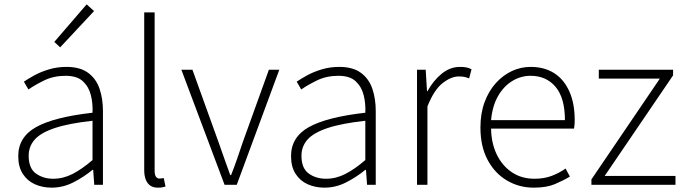

<svg xmlns="http://www.w3.org/2000/svg" viewBox="-20 -851 3159 884"><path d="M218 13Q176 13 141 -2.5Q106 -18 85 -50.5Q64 -83 64 -132Q64 -220 146.5 -266Q229 -312 406 -332Q408 -374 398.5 -412.5Q389 -451 362 -476.5Q335 -502 282 -502Q227 -502 183 -480.5Q139 -459 111 -439L90 -475Q109 -488 138 -504Q167 -520 205 -531.5Q243 -543 286 -543Q349 -543 386 -515.5Q423 -488 438.5 -442Q454 -396 454 -340V0H414L409 -69H406Q366 -36 318 -11.5Q270 13 218 13ZM225 -28Q271 -28 314 -50Q357 -72 406 -114V-295Q297 -283 232.5 -261.5Q168 -240 140 -208.5Q112 -177 112 -134Q112 -76 145.5 -52Q179 -28 225 -28ZM257 -633 230 -658 379 -831 413 -800Z M707 13Q686 13 672.5 4Q659 -5 651.5 -23Q644 -41 644 -69V-794H692V-63Q692 -46 698 -37.5Q704 -29 714 -29Q718 -29 722 -29.5Q726 -30 734 -31L742 8Q734 10 727 11.5Q720 13 707 13Z M1014 0 815 -530H866L986 -197Q1000 -158 1013.5 -119Q1027 -80 1040 -45H1044Q1058 -80 1071.5 -119Q1085 -158 1098 -197L1218 -530H1266L1070 0Z M1474 13Q1432 13 1397 -2.5Q1362 -18 1341 -50.5Q1320 -83 1320 -132Q1320 -220 1402.5 -266Q1485 -312 1662 -332Q1664 -374 1654.5 -412.5Q1645 -451 1618 -476.5Q1591 -502 1538 -502Q1483 -502 1439 -480.5Q1395 -459 1367 -439L1346 -475Q1365 -488 1394 -504Q1423 -520 1461 -531.5Q1499 -543 1542 -543Q1605 -543 1642 -515.5Q1679 -488 1694.5 -442Q1710 -396 1710 -340V0H1670L1665 -69H1662Q1622 -36 1574 -11.5Q1526 13 1474 13ZM1481 -28Q1527 -28 1570 -50Q1613 -72 1662 -114V-295Q1553 -283 1488.5 -261.5Q1424 -240 1396 -208.5Q1368 -177 1368 -134Q1368 -76 1401.5 -52Q1435 -28 1481 -28Z M1900 0V-530H1940L1946 -431H1948Q1975 -480 2013.5 -511.5Q2052 -543 2098 -543Q2113 -543 2125.5 -541Q2138 -539 2151 -532L2140 -490Q2127 -495 2117.5 -497Q2108 -499 2092 -499Q2057 -499 2017.5 -468Q1978 -437 1948 -361V0Z M2437 13Q2370 13 2314 -20Q2258 -53 2225 -115Q2192 -177 2192 -264Q2192 -329 2211 -380.5Q2230 -432 2263 -468.5Q2296 -505 2337 -524Q2378 -543 2423 -543Q2486 -543 2531 -514.5Q2576 -486 2601 -431Q2626 -376 2626 -298Q2626 -289 2625.5 -279.5Q2625 -270 2623 -259H2241Q2242 -192 2267 -140Q2292 -88 2336.5 -58Q2381 -28 2441 -28Q2485 -28 2519.5 -41Q2554 -54 2584 -75L2604 -38Q2572 -19 2534 -3Q2496 13 2437 13ZM2241 -298H2581Q2581 -400 2538 -451Q2495 -502 2423 -502Q2378 -502 2338.5 -478Q2299 -454 2273 -408.5Q2247 -363 2241 -298Z M2703 0V-25L3018 -489H2737V-530H3079V-504L2764 -41H3090V0Z"/></svg>

Font: Noto Sans JP Thin ExtraLight
Style: Regular
Weight: 250
Version: Version 2.004-H2;hotconv 1.0.118;makeotfexe 2.5.65603